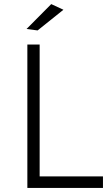

<svg xmlns="http://www.w3.org/2000/svg" viewBox="-20 -917 548 937"><path d="M163.5 -768.5 109.5 -775.5 230 -897 289.5 -869.5ZM482.5 0H113.5V-699.5H173.5V-56H482.5Z"/></svg>

Font: Argentum Novus Light
Style: Regular
Weight: 300
Designer: Julieta Ulanovsky (font) & Cristiano Sobral (main changes)
Foundry: Julieta Ulanovsky (font) & Cristiano Sobral (main changes)
Version: Version 3.00;November 27, 2020;FontCreator 13.0.0.2655 64-bi